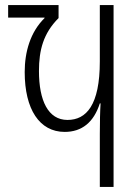

<svg xmlns="http://www.w3.org/2000/svg" viewBox="-20 -734 541 754"><path d="M372 0H426V-714H372V-493C372 -321 319 -263 245 -263C169 -263 133 -339 133 -455C133 -537 150 -603 210 -663V-714H12V-665H155V-663C99 -608 77 -530 77 -451C77 -305 135 -216 234 -216C301 -216 348 -253 372 -328H375C373 -300 372 -252 372 -208Z"/></svg>

Font: Noto Sans Georgian ExtraCondensed Light
Style: Regular
Weight: 300
Width: 2
Designer: Monotype Design Team, Akaki Razmadze
Foundry: Google LLC
Version: Version 2.005